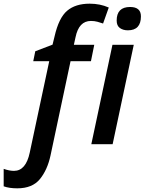

<svg xmlns="http://www.w3.org/2000/svg" viewBox="-130 -785 787 1045"><path d="M-36 240Q46 240 87 190Q128 140 145 61L254 -452H365L383 -541H272L281 -582Q299 -671 365 -671Q384 -671 400.5 -666.5Q417 -662 431 -657L462 -744Q415 -765 358 -765Q281 -765 235.5 -726.5Q190 -688 167 -587L156 -542L62 -506L51 -452H138L32 45Q11 145 -54 145Q-79 145 -110 134V229Q-80 240 -36 240ZM566 -620Q637 -620 637 -696Q637 -747 578 -747Q505 -747 505 -673Q505 -645 522.5 -632.5Q540 -620 566 -620ZM367 0H483L598 -541H482Z"/></svg>

Font: Noto Sans UI Medium
Style: Italic
Weight: 500
Italic angle: -12°
Designer: Monotype Design Team
Foundry: Monotype Imaging Inc.
Version: Version 1.901